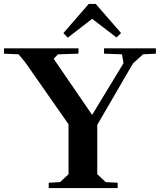

<svg xmlns="http://www.w3.org/2000/svg" viewBox="-69 -949 807 969"><path d="M327.1 -705.1V-678.2L223.1 -674.8L202.1 -651.9L396 -369.1L554.2 -629.9L546.9 -674.8L456.1 -678.2V-705.1H717.8V-678.2L652.8 -674.8L602.1 -628.9L421.9 -318.8V-69.8L464.8 -29.8L524.9 -26.9V0H176.8V-26.9L233.9 -29.8L276.9 -69.8V-321.8L58.1 -634.8L24.9 -674.8L-48.8 -678.2V-705.1ZM251 -782.2 272.9 -758.8 396 -854 519 -759.8 542 -782.2 414.1 -929.2H378.9Z"/></svg>

Font: Ortica Angular Bold
Style: Regular
Weight: 700
Designer: Benedetta Bovani
Foundry: Collletttivo
Version: Version 2.000;Glyphs 3.1.2 (3151)